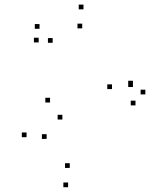

<svg xmlns="http://www.w3.org/2000/svg" viewBox="-20 -772 660 812"><path d="M542.2 -410.5V-430.5H522.2V-410.5ZM333 -732.5V-752.5H313V-732.5ZM147.2 -650.2V-670.2H127.2V-650.2ZM143.5 -592.5V-612.5H123.5V-592.5ZM202.7 -591V-611H182.7V-591ZM327.7 -652V-672H307.7V-652ZM453.7 -395.2V-415.2H433.7V-395.2ZM275 -61.8V-81.8H255V-61.8ZM177.2 -184.5V-204.5H157.2V-184.5ZM243.8 -266.5V-286.5H223.8V-266.5ZM553 -326.3V-346.3H533V-326.3ZM594.7 -372.7V-392.7H574.7V-372.7ZM542.2 -404V-424H522.2V-404ZM191.7 -338.5V-358.5H171.7V-338.5ZM92.3 -191.8V-211.8H72.3V-191.8ZM268 19.8V-0.2H248V19.8Z"/></svg>

Font: Monaspace Radon Dots Var
Style: Regular
Weight: 400
Designer: Riley Cran and the Lettermatic Team
Version: Version 1.100 (Monaspace Radon Dots)